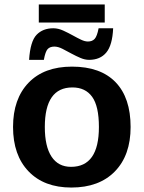

<svg xmlns="http://www.w3.org/2000/svg" viewBox="-20 -840 651 870"><path d="M571.8 -264.6Q571.8 -136.2 500.5 -63.2Q429.2 9.8 303.2 9.8Q179.7 9.8 109.4 -63.5Q39.1 -136.7 39.1 -264.6Q39.1 -392.1 109.4 -465.1Q179.7 -538.1 306.2 -538.1Q435.5 -538.1 503.7 -467.5Q571.8 -397 571.8 -264.6ZM428.2 -264.6Q428.2 -358.9 397.5 -401.4Q366.7 -443.8 308.1 -443.8Q183.1 -443.8 183.1 -264.6Q183.1 -176.3 213.6 -130.1Q244.1 -84 301.8 -84Q428.2 -84 428.2 -264.6ZM383.8 -568.8Q364.7 -568.8 344.7 -577.4Q324.7 -585.9 304.7 -596.7Q283.2 -608.4 263.2 -618.7Q243.2 -628.9 226.6 -628.9Q206.5 -628.9 196 -617.7Q185.5 -606.4 178.7 -568.8H111.8Q117.2 -652.8 145.8 -682.4Q174.3 -711.9 221.7 -711.9Q243.7 -711.9 266.6 -701.4Q289.6 -690.9 311.5 -678.7Q330.6 -668 347.7 -659.9Q364.7 -651.9 378.4 -651.9Q397.9 -651.9 408.9 -663.8Q419.9 -675.8 426.8 -711.9H492.7Q489.3 -635.3 461.7 -602.1Q434.1 -568.8 383.8 -568.8ZM155.8 -819.8H454.6V-737.8H155.8Z"/></svg>

Font: Arimo
Style: Bold
Weight: 700
Designer: Steve Matteson
Foundry: Monotype Imaging Inc.
Version: Version 1.33